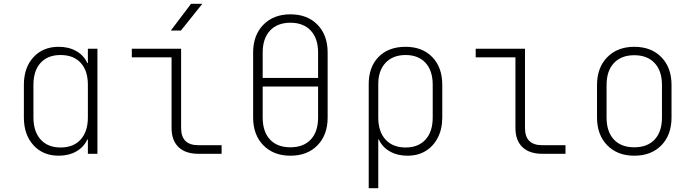

<svg xmlns="http://www.w3.org/2000/svg" viewBox="-20 -805 3640 1005"><path d="M287 10Q205 10 155 -45Q105 -100 105 -190V-361Q105 -451 155 -505.5Q205 -560 287 -560Q340 -560 379.5 -537.5Q419 -515 437 -475H440V-550H490V0H440V-75H437Q419 -35 379.5 -12.5Q340 10 287 10ZM297 -33Q365 -33 402.5 -75Q440 -117 440 -190V-361Q440 -435 402.5 -476Q365 -517 297 -517Q230 -517 192.5 -476Q155 -435 155 -361V-190Q155 -117 192.5 -75Q230 -33 297 -33Z M1018 0Q951 0 914.5 -35Q878 -70 878 -135V-505H670V-550H928V-135Q928 -45 1018 -45H1140V0ZM874 -645 980 -785H1039L927 -645Z M1500 10Q1412 10 1358.5 -44.5Q1305 -99 1305 -190V-530Q1305 -621 1358.5 -675.5Q1412 -730 1500 -730Q1589 -730 1642 -675.5Q1695 -621 1695 -530V-190Q1695 -99 1642 -44.5Q1589 10 1500 10ZM1355 -397H1645V-530Q1645 -604 1606.5 -645Q1568 -686 1500 -686Q1432 -686 1393.5 -645Q1355 -604 1355 -530ZM1500 -34Q1569 -34 1607 -75Q1645 -116 1645 -190V-352H1355V-190Q1355 -116 1393 -75Q1431 -34 1500 -34Z M1910 180V-361Q1909 -453 1961 -506.5Q2013 -560 2103 -560Q2191 -560 2243 -506Q2295 -452 2295 -361V-190Q2295 -130 2272 -85Q2249 -40 2208.5 -15Q2168 10 2113 10Q2060 10 2020.5 -12.5Q1981 -35 1963 -75H1960V180ZM2103 -33Q2170 -33 2207.5 -74.5Q2245 -116 2245 -190V-361Q2245 -435 2207.5 -476Q2170 -517 2103 -517Q2036 -517 1997.5 -475.5Q1959 -434 1960 -361V-190Q1960 -116 1998 -74.5Q2036 -33 2103 -33Z M2818 0Q2751 0 2714.5 -35Q2678 -70 2678 -135V-505H2470V-550H2728V-135Q2728 -45 2818 -45H2940V0Z M3300 10Q3212 10 3158.5 -44.5Q3105 -99 3105 -190V-360Q3105 -451 3158.5 -505.5Q3212 -560 3300 -560Q3389 -560 3442 -505.5Q3495 -451 3495 -360V-190Q3495 -99 3442 -44.5Q3389 10 3300 10ZM3300 -34Q3369 -34 3407 -75Q3445 -116 3445 -190V-360Q3445 -434 3406.5 -475Q3368 -516 3300 -516Q3232 -516 3193.5 -475Q3155 -434 3155 -360V-190Q3155 -116 3193 -75Q3231 -34 3300 -34Z"/></svg>

Font: NKDuy Mono Thin
Style: Regular
Weight: 100
Monospace: yes
Designer: NKDuy
Foundry: NKDuy
Version: Version 2.251; ttfautohint (v1.8.4.7-5d5b)